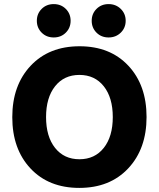

<svg xmlns="http://www.w3.org/2000/svg" viewBox="-20 -911 776 938"><path d="M242.5 -891Q278 -891 301.5 -867.5Q325 -844 325 -809.5Q325 -775 301.5 -751.5Q278 -728 242.5 -728Q207 -728 183.5 -751.5Q160 -775 160 -809.5Q160 -844 183.5 -867.5Q207 -891 242.5 -891ZM510.5 -891Q546 -891 570 -867.5Q594 -844 594 -809.5Q594 -775 570 -751.5Q546 -728 510.5 -728Q475 -728 451.5 -751.5Q428 -775 428 -809.5Q428 -844 451.5 -867.5Q475 -891 510.5 -891ZM249 -489.5Q205 -434 205 -339Q205 -244 249 -188.5Q293 -133 368 -133Q443 -133 487 -188.5Q531 -244 531 -339Q531 -434 487 -489.5Q443 -545 368 -545Q293 -545 249 -489.5ZM368.5 -685Q518 -685 607 -590Q696 -495 696 -339.5Q696 -184 606.5 -88.5Q517 7 367.5 7Q218 7 129 -88Q40 -183 40 -338.5Q40 -494 129.5 -589.5Q219 -685 368.5 -685Z"/></svg>

Font: Hind Mysuru
Style: Bold
Weight: 700
Designer: Manushi Parikh, Hitesh Malaviya
Foundry: Indian Type Foundry
Version: Version 0.703;PS 1.0;hotconv 1.0.86;makeotf.lib2.5.63406